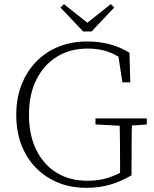

<svg xmlns="http://www.w3.org/2000/svg" viewBox="-20 -887 739 921"><path d="M394 14Q319 14 257.5 -11.5Q196 -37 151 -83.5Q106 -130 82 -194Q58 -258 58 -337Q58 -415 83 -479.5Q108 -544 153 -590.5Q198 -637 260 -662.5Q322 -688 396 -688Q439 -688 475 -681.5Q511 -675 542 -663Q573 -651 601 -634L605 -492H567L545 -637L583 -627V-592Q542 -623 499.5 -638.5Q457 -654 400 -654Q317 -654 254 -615.5Q191 -577 155 -506Q119 -435 119 -337Q119 -239 154 -168Q189 -97 251.5 -58.5Q314 -20 399 -20Q452 -20 495 -33Q538 -46 581 -72L556 -44V-95Q556 -151 555.5 -207Q555 -263 553 -319H613Q612 -268 611.5 -213.5Q611 -159 611 -95V-46Q559 -16 507.5 -1Q456 14 394 14ZM438 -290V-319H684V-290L589 -283H571ZM287 -867 420 -761H378L511 -867L528 -851L419 -736H379L270 -851Z"/></svg>

Font: Source Serif 4 18pt Light
Style: Regular
Weight: 300
Designer: Frank Grießhammer
Foundry: Adobe Systems Incorporated
Version: Version 4.004;hotconv 1.0.116;makeotfexe 2.5.65601